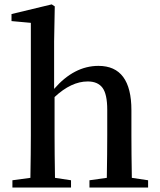

<svg xmlns="http://www.w3.org/2000/svg" viewBox="-20 -834 711 854"><path d="M566.4 -43 638.7 -32.2V0H377.9V-32.2L455.1 -43Q457 -154.3 457 -232.4V-345.7Q457 -415 436 -443.4Q415 -471.7 370.1 -471.7Q296.9 -471.7 222.7 -402.3V-232.4Q222.7 -154.3 224.6 -43L295.9 -32.2V0H35.2V-32.2L115.2 -43Q117.2 -156.2 117.2 -232.4V-732.4L31.2 -740.2V-771.5L210 -814.5L223.6 -805.7L220.7 -649.4V-438.5Q309.6 -541 418 -541Q564.5 -541 564.5 -343.8V-232.4Q564.5 -154.3 566.4 -43Z"/></svg>

Font: GenYoMin TW TTF SemiBold
Style: Regular
Weight: 600
Version: Version 1.300